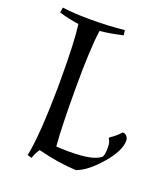

<svg xmlns="http://www.w3.org/2000/svg" viewBox="-129 -750 760 873"><g transform="rotate(20 251.5 -313.5)"><path d="M218 -616Q205 -528 205 -336.5Q205 -145 213 -55Q247 -53 277 -53Q395 -53 428 -85Q435 -99 435 -129Q435 -159 425 -170L426 -177Q451 -192 476 -219Q488 -218 495.5 -209Q503 -200 503 -188Q503 -139 444 -71Q385 -3 334 15Q248 12 148 -14Q134 4 125 32L104 26Q125 -75 128 -305V-355Q128 -530 117 -613Q66 -620 21 -634L25 -659Q78 -651 164.5 -651Q251 -651 325 -659L328 -635Q268 -621 218 -616Z"/></g></svg>

Font: Almendra SC
Style: Regular
Weight: 400
Designer: Ana Sanfelippo
Foundry: Ana Sanfelippo
Version: Version 1.002